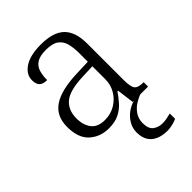

<svg xmlns="http://www.w3.org/2000/svg" viewBox="-223 -650 989 989"><g transform="rotate(-45 271.0 -156.0)"><path d="M201 10Q138 10 95.5 -28.5Q53 -67 53 -148Q53 -227 109.5 -265Q166 -303 283 -307L366 -310V-372Q366 -411 358.5 -441Q351 -471 327.5 -488.5Q304 -506 256 -506Q213 -506 190 -491.5Q167 -477 159 -451Q151 -425 151 -391Q123 -391 109 -403.5Q95 -416 95 -446Q95 -488 137 -516Q179 -544 258 -544Q348 -544 389 -503.5Q430 -463 430 -379V-112Q430 -64 442 -48Q454 -32 491 -32H495V0H383L371 -94H366Q349 -69 328 -45Q307 -21 276.5 -5.5Q246 10 201 10ZM216 -35Q260 -35 294 -56Q328 -77 347 -110Q366 -143 366 -181V-277L292 -274Q193 -270 155.5 -237Q118 -204 118 -145Q118 -96 141.5 -65.5Q165 -35 216 -35ZM407 232Q349 232 317.5 205Q286 178 286 125Q286 95 301 69Q316 43 340.5 25Q365 7 392 0H439Q420 6 397 20.5Q374 35 358 58.5Q342 82 342 114Q342 155 363.5 171Q385 187 414 187Q429 187 443 184.5Q457 182 476 177V216Q461 223 441.5 227.5Q422 232 407 232Z"/></g></svg>

Font: Noto Serif Tamil Light
Style: Regular
Weight: 300
Designer: Indian Type Foundry, Tom Grace, and the Monotype Design Team
Foundry: Monotype Imaging Inc.
Version: Version 2.004; ttfautohint (v1.8.4.7-5d5b)